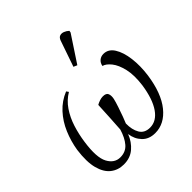

<svg xmlns="http://www.w3.org/2000/svg" viewBox="-210 -971 1147 1147"><g transform="rotate(-45 363.0 -398.0)"><path d="M56 -249Q66 -312 91 -371Q116 -430 157.5 -475Q199 -520 256 -543L266 -529Q222 -503 192.5 -459.5Q163 -416 146 -362.5Q129 -309 121 -252Q104 -135 131 -85Q158 -35 207 -35Q253 -35 280.5 -67Q308 -99 324 -153Q327 -198 330 -250.5Q333 -303 335 -350Q347 -357 362 -362Q377 -367 390 -367Q418 -367 424.5 -350.5Q431 -334 426 -310Q421 -288 410.5 -257Q400 -226 389.5 -197Q379 -168 373 -155Q372 -103 392 -69Q412 -35 458 -35Q513 -35 551 -90Q589 -145 604 -247Q614 -324 601.5 -377.5Q589 -431 565 -461Q541 -491 517 -497Q521 -519 536 -531.5Q551 -544 572 -544Q613 -544 638 -504.5Q663 -465 671 -401Q679 -337 669 -264Q650 -132 592.5 -61Q535 10 457 10Q405 10 374.5 -22Q344 -54 338 -101Q319 -52 282.5 -21Q246 10 192 10Q144 10 109 -17.5Q74 -45 59 -102Q44 -159 56 -249ZM414 -606 391 -616 448 -781Q455 -800 468.5 -804.5Q482 -809 497.5 -803Q513 -797 526 -785L524 -773Z"/></g></svg>

Font: Noto Serif SemiCondensed Light
Style: Italic
Weight: 300
Width: 4
Italic angle: -12°
Designer: Monotype Design Team
Foundry: Monotype Imaging Inc.
Version: Version 2.013; ttfautohint (v1.8.4.7-5d5b)